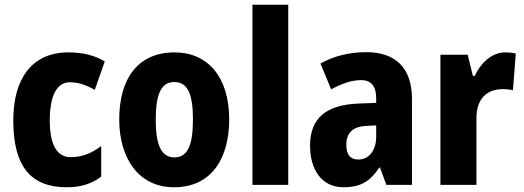

<svg xmlns="http://www.w3.org/2000/svg" viewBox="-20 -780 2210 810"><path d="M261 10C321 10 366 -4 407 -35V-164C366 -133 326 -117 278 -117C221 -117 190 -168 190 -272C190 -377 220 -433 275 -433C310 -433 342 -422 380 -401L422 -521C381 -545 334 -559 268 -559C114 -559 36 -447 36 -272C36 -78 110 10 261 10Z M947 -276C947 -458 854 -559 717 -559C558 -559 483 -444 483 -276C483 -115 563 10 714 10C877 10 947 -118 947 -276ZM637 -275C637 -383 660 -434 715 -434C772 -434 794 -383 794 -276C794 -168 772 -116 716 -116C660 -116 637 -169 637 -275Z M1196 0V-760H1045V0Z M1525 -560C1453 -560 1387 -543 1332 -512L1377 -403C1425 -429 1465 -442 1504 -442C1546 -442 1567 -416 1567 -366V-346L1489 -343C1358 -337 1288 -283 1288 -166C1288 -67 1335 10 1429 10C1503 10 1542 -16 1580 -73H1583L1610 0H1718V-363C1718 -495 1647 -560 1525 -560ZM1528 -249 1567 -251V-203C1567 -144 1535 -107 1492 -107C1460 -107 1441 -125 1441 -169C1441 -218 1467 -247 1528 -249Z M2112 -559C2052 -559 2006 -511 1983 -460H1975L1953 -549H1838V0H1990V-278C1989 -363 2033 -404 2102 -404C2117 -404 2134 -402 2144 -399L2156 -554C2140 -558 2125 -559 2112 -559Z"/></svg>

Font: Noto Sans Malayalam Condensed ExtraBold
Style: Regular
Weight: 800
Width: 3
Designer: Jelle Bosma - Monotype Design Team
Foundry: Monotype Imaging Inc.
Version: Version 2.104